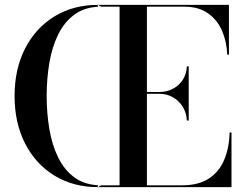

<svg xmlns="http://www.w3.org/2000/svg" viewBox="-20 -770 1007 790"><path d="M172 -375Q172 -445 183 -510.8Q194 -576.5 219.8 -628.8Q245.5 -681 288.8 -711.8Q332 -742.5 396.5 -742.5L383.5 -750Q282 -750 204.5 -702.8Q127 -655.5 83.5 -571Q40 -486.5 40 -375Q40 -263.5 83.5 -179Q127 -94.5 204.5 -47.2Q282 0 383.5 0L396.5 -7.5Q332 -7.5 288.8 -38.2Q245.5 -69 219.8 -121.2Q194 -173.5 183 -239.5Q172 -305.5 172 -375ZM382.5 0V-7.5H472V-742.5H382.5V-750H922V-545H915Q913 -598.5 893.5 -643.5Q874 -688.5 835.5 -715.5Q797 -742.5 738.5 -742.5H584.5V-7.5H728.5Q797 -7.5 839.5 -35.5Q882 -63.5 902.5 -112.5Q923 -161.5 925 -225H932.5V0ZM749 -274Q747 -307.5 731 -332.2Q715 -357 690.2 -370.5Q665.5 -384 637 -384H549V-391.5H637Q665.5 -391.5 690.2 -404Q715 -416.5 731 -440Q747 -463.5 749 -497H756.5V-274Z"/></svg>

Font: BodoniModa_28ptMedium
Style: Regular
Weight: 500
Designer: Owen Earl
Foundry: indestructible type
Version: Version 2.004